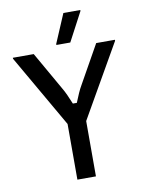

<svg xmlns="http://www.w3.org/2000/svg" viewBox="-91 -888 715 951"><g transform="rotate(-10 266.5 -412.5)"><path d="M313.3 0H220V-280L10 -645V-650H115L223.3 -460Q234.2 -441.7 243.3 -421.7Q252.5 -401.7 263.3 -375H283.3Q294.2 -401.7 302.9 -421.7Q311.7 -441.7 322.5 -460L429.2 -650H523.3V-645L313.3 -278.3ZM303.3 -675H233.3V-680L295 -825H380V-820Z"/></g></svg>

Font: Familjen Grotesk Variable
Style: Regular
Weight: 400
Designer: Anders Wikstroem, Jonas Baeckman, Matilda Gysing, Kristian Moeller
Foundry: Familjen STHLM AB
Version: Version 2.000